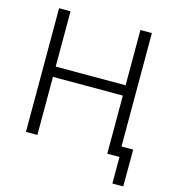

<svg xmlns="http://www.w3.org/2000/svg" viewBox="-127 -831 978 1091"><g transform="rotate(15 362.5 -286.0)"><path d="M85 0V-727.5H152.3V-402.3H563.5V-727.5H630.9V0H563.5V-341.8H152.3V0ZM635.3 156.2V0H593.3V-60.5H699.7L699.2 156.2Z"/></g></svg>

Font: Inter 24pt Light
Style: Regular
Weight: 300
Designer: Rasmus Andersson
Foundry: rsms
Version: Version 4.001;git-66647c0bb